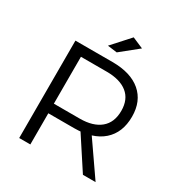

<svg xmlns="http://www.w3.org/2000/svg" viewBox="-204 -1047 1130 1195"><g transform="rotate(30 361.5 -449.5)"><path d="M372 -700Q504 -700 576 -638.5Q648 -577 648 -466Q648 -351 576 -287.5Q504 -224 372 -224H186V0H106V-700ZM372 -293Q467 -293 519.5 -336.5Q572 -380 572 -464Q572 -546 519.5 -588Q467 -630 372 -630H186V-293ZM396 -257H477L655 0H564ZM410 -899 489 -865 365 -765 297 -774Z"/></g></svg>

Font: Alexandria Light
Style: Regular
Weight: 300
Designer: Mohamed Gaber
Foundry: Kief Type Foundry
Version: Version 5.100